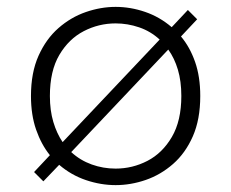

<svg xmlns="http://www.w3.org/2000/svg" viewBox="-20 -526 672 558"><path d="M316 12Q273 12 230 -2.5Q187 -17 152 -47L106 1L79 -26L125 -75Q100 -106 85 -149Q70 -192 70 -247Q70 -315 92 -364Q114 -413 150 -444.5Q186 -476 229.5 -491Q273 -506 316 -506Q359 -506 401.5 -491.5Q444 -477 479 -447L526 -497L553 -470L506 -420Q532 -389 547 -346Q562 -303 562 -247Q562 -179 540.5 -130Q519 -81 483 -49.5Q447 -18 403.5 -3Q360 12 316 12ZM316 -36Q365 -36 408.5 -58.5Q452 -81 479.5 -128Q507 -175 507 -247Q507 -290 497 -323.5Q487 -357 469 -382L187 -84Q213 -60 246.5 -48Q280 -36 316 -36ZM162 -113 444 -411Q418 -435 384.5 -446.5Q351 -458 316 -458Q267 -458 223.5 -435.5Q180 -413 152.5 -366.5Q125 -320 125 -247Q125 -205 135 -171.5Q145 -138 162 -113Z"/></svg>

Font: Atkinson Hyperlegible Mono ExtraLight
Style: Regular
Weight: 200
Monospace: yes
Designer: Elliott Scott, Megan Eiswerth, Linus Boman, Theodore Petrosky, Letters from Sweden
Foundry: Applied Design Works, Letters from Sweden
Version: Version 2.001